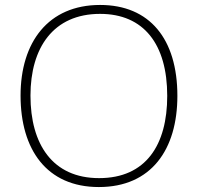

<svg xmlns="http://www.w3.org/2000/svg" viewBox="-20 -745 799 775"><path d="M696 -358C696 -588 584 -725 384 -725C175 -725 63 -575 63 -359C63 -142 168 10 379 10C591 10 696 -142 696 -358ZM103 -359C103 -552 195 -689 384 -689C560 -689 655 -567 655 -358C655 -160 569 -26 380 -26C192 -26 103 -163 103 -359Z"/></svg>

Font: Noto Sans Tamil ExtraLight
Style: Regular
Weight: 200
Designer: Jelle Bosma - Monotype Design Team
Foundry: Monotype Imaging Inc.
Version: Version 2.004